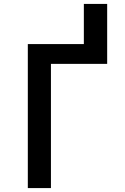

<svg xmlns="http://www.w3.org/2000/svg" viewBox="-20 -960 640 980"><path d="M122 0V-735H408V-940H527V-634H240V0Z"/></svg>

Font: Iosevka Fixed Extended
Style: Bold
Weight: 700
Width: 7
Monospace: yes
Designer: Belleve Invis
Foundry: Belleve Invis
Version: Version 24.1.1; ttfautohint (v1.8.4)